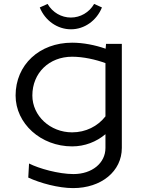

<svg xmlns="http://www.w3.org/2000/svg" viewBox="-20 -765 744 985"><path d="M224.1 -744.8 184 -726.8C211.2 -659.2 274.3 -614.7 344.1 -614.7C413.4 -614.7 475.8 -659.4 503 -726.8L462.9 -744.8C437.7 -701.1 392.1 -675 343.5 -675C295 -675 249.4 -701.1 224.1 -744.8ZM60 -275C60 -130.9 189.9 -14 350 -14C414.9 -14 474.4 -37.4 521 -76.5V-6C521 71.7 452.1 128 357 128C281 128 179.6 99.6 129 73.8L125 146C185.6 174.3 280 200 355 200C500 200 605 113.5 605 -6V-540H524C523.3 -531.7 522.6 -523.4 521.9 -515.1C468.9 -533.6 407.7 -546 350 -546C181.8 -546 60 -432.2 60 -275ZM146 -275C146 -390.4 231.7 -474 350 -474C407.8 -474 471.4 -459.5 521 -441.2V-168C481.2 -117 419.8 -86 350 -86C237.4 -86 146 -170.7 146 -275Z"/></svg>

Font: Resamitz
Style: Bold
Weight: 700
Designer: gluk
Foundry: gluk
Version: Version 0.047